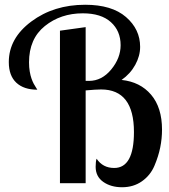

<svg xmlns="http://www.w3.org/2000/svg" viewBox="-20 -770 710 807"><path d="M17 -509Q17 -609 111.5 -679.5Q206 -750 338 -750Q450 -750 509.5 -698.5Q569 -647 569 -573Q569 -535 548.5 -497.5Q528 -460 491 -434Q569 -426 615 -372Q661 -318 661 -225Q661 -188 653.5 -150.5Q646 -113 629 -73Q612 -33 576.5 -8Q541 17 493 17Q446 17 414 -5.5Q382 -28 382 -69Q382 -91 386 -103Q412 -64 460 -64Q543 -64 543 -215Q543 -394 405 -394Q384 -394 340 -390V0H232V-641L340 -656V-430H354Q408 -430 447.5 -478Q487 -526 487 -580Q487 -640 446 -677Q405 -714 328 -714Q235 -714 168.5 -660.5Q102 -607 102 -508Q102 -487 105 -469.5Q108 -452 112.5 -439.5Q117 -427 121.5 -418.5Q126 -410 131 -402.5Q136 -395 137 -393Q80 -393 48.5 -422.5Q17 -452 17 -509Z"/></svg>

Font: Lobster Two
Style: Regular
Weight: 400
Designer: Pablo Impallari
Foundry: Pablo Impallari. www.impallari.com
Version: Version 1.006